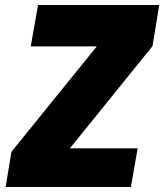

<svg xmlns="http://www.w3.org/2000/svg" viewBox="-20 -745 654 765"><path d="M25.5 -140 365.5 -560H102.5L131.5 -725H614.5L587.5 -561L258.5 -154H528.5L501.5 0H2.5Z"/></svg>

Font: JuliaMono Black
Style: Italic
Weight: 900
Italic angle: -9°
Monospace: yes
Designer: cormullion
Foundry: corm
Version: Version 0.057; ttfautohint (v1.8.4)